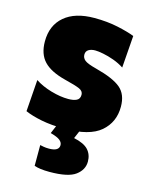

<svg xmlns="http://www.w3.org/2000/svg" viewBox="-112 -587 696 885"><g transform="rotate(15 236.0 -144.5)"><path d="M225.5 14.5Q163 14.5 115.2 5Q67.5 -4.5 36 -18.5L47 -170Q79.5 -148.5 124 -135.5Q168.5 -122.5 207 -122.5Q231.5 -122.5 246.5 -129.8Q261.5 -137 261.5 -157Q261.5 -174.5 241.8 -183.2Q222 -192 171 -204.5Q99.5 -222.5 67 -256.8Q34.5 -291 34.5 -351.5Q34.5 -428 85.2 -471.2Q136 -514.5 228 -514.5Q289.5 -514.5 340.5 -503.5Q391.5 -492.5 421.5 -480.5L410 -327Q387 -342 360 -351.8Q333 -361.5 308.8 -366.2Q284.5 -371 270 -371Q250.5 -371 238.2 -363.2Q226 -355.5 226 -339.5Q226 -323.5 239.2 -312.8Q252.5 -302 295.5 -291Q380.5 -269 415.8 -239.2Q451 -209.5 451 -150.5Q451 -76.5 398 -31Q345 14.5 225.5 14.5ZM210 224.5Q163 224.5 137.5 215V116Q143.5 117.5 154.8 119.5Q166 121.5 180 121.5Q228 121.5 228 92.5Q228 79.5 215.5 69.2Q203 59 170 50L204.5 -31.5H299V0L280 44.5Q329 55 349.2 77.2Q369.5 99.5 369.5 133Q369.5 172 334.5 198.2Q299.5 224.5 210 224.5Z"/></g></svg>

Font: Heraclito ExtraBold
Style: Regular
Weight: 800
Designer: Kostas Bartsokas (font) & Cristiano Sobral (main changes)
Foundry: Kostas Bartsokas (font) & Cristiano Sobral (main changes)
Version: Version 1.00;July 8, 2020;FontCreator 13.0.0.2655 64-bit